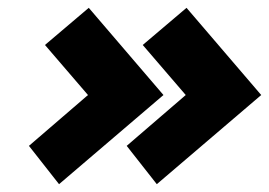

<svg xmlns="http://www.w3.org/2000/svg" viewBox="-20 -527 688 491"><path d="M131 -56 54 -154 205 -284 95 -412 207 -507 398 -284ZM381 -56 304 -154 455 -284 345 -412 457 -507 648 -284Z"/></svg>

Font: Exo Thin Black
Style: Italic
Weight: 900
Italic angle: -9°
Version: Version 2.000